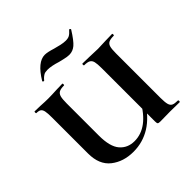

<svg xmlns="http://www.w3.org/2000/svg" viewBox="-168 -777 935 935"><g transform="rotate(-45 299.5 -309.5)"><path d="M365 -456Q362 -456 362 -462Q362 -468 365 -468L411 -467Q449 -465 469 -465Q487 -465 523 -467L568 -468Q571 -468 571 -462Q571 -456 568 -456Q545 -456 534 -450.5Q523 -445 519 -431Q515 -417 515 -387V-81Q515 -51 519 -36.5Q523 -22 533.5 -17Q544 -12 566 -12Q569 -12 569 -6Q569 0 566 0L501 -1L434 0Q422 0 418.5 -3Q415 -6 415 -19V-385Q415 -415 411.5 -429.5Q408 -444 397.5 -450Q387 -456 365 -456ZM237 12Q168 12 121 -25Q74 -62 74 -139V-387Q74 -417 71 -431Q68 -445 60 -450.5Q52 -456 35 -456Q33 -456 33 -462Q33 -468 35 -468L74 -467Q106 -465 126 -465Q150 -465 186 -467L226 -468Q228 -468 228 -462Q228 -456 226 -456Q203 -456 192 -450Q181 -444 177 -429.5Q173 -415 173 -385V-163Q173 -87 201.5 -54Q230 -21 277 -21Q370 -21 436 -140L453 -125Q408 -54 354.5 -21Q301 12 237 12ZM436 -631H437Q440 -631 442 -628.5Q444 -626 443 -624Q413 -576 393.5 -559.5Q374 -543 350 -543Q335 -543 315 -548Q295 -553 290 -554Q249 -567 223 -567Q206 -567 197.5 -562Q189 -557 182 -550Q175 -543 173 -540H172Q169 -540 166.5 -542.5Q164 -545 166 -547Q215 -628 265 -628Q283 -628 318 -617Q335 -612 353.5 -608Q372 -604 386 -604Q402 -604 412 -609.5Q422 -615 436 -631Z"/></g></svg>

Font: Cormorant Unicase
Style: Bold
Weight: 700
Designer: Christian Thalmann (Catharsis Fonts)
Foundry: Catharsis Fonts
Version: Version 4.000